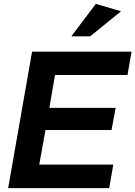

<svg xmlns="http://www.w3.org/2000/svg" viewBox="-20 -968 697 988"><path d="M214 -299H554L575 -413H234L263 -582H636L657 -702H145L22 0H542L563 -121H182ZM347 -781H444L603 -910L473 -948Z"/></svg>

Font: Geom SemiBold
Style: Bold Italic
Weight: 600
Italic angle: -10°
Version: Version 1.102